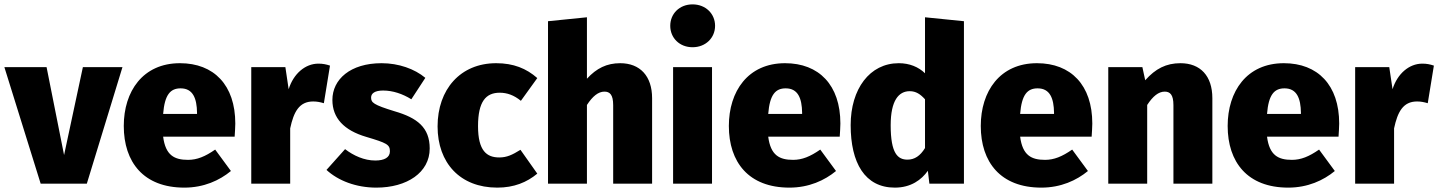

<svg xmlns="http://www.w3.org/2000/svg" viewBox="-30 -840 6577 878"><path d="M530 -533H349L263 -131L183 -533H-10L156 0H367Z M1046 -275C1046 -451 948 -551 793 -551C623 -551 536 -422 536 -264C536 -99 626 18 813 18C902 18 974 -15 1026 -58L954 -156C908 -124 871 -109 830 -109C768 -109 727 -129 716 -215H1043C1044 -233 1046 -258 1046 -275ZM871 -319H716C723 -407 749 -436 796 -436C853 -436 870 -389 871 -325Z M1426 -549C1366 -549 1312 -503 1290 -432L1275 -533H1119V0H1297V-253C1313 -328 1338 -376 1402 -376C1420 -376 1434 -373 1451 -368L1479 -540C1461 -546 1446 -549 1426 -549Z M1715 -551C1572 -551 1490 -477 1490 -383C1490 -300 1543 -244 1645 -214C1739 -186 1753 -179 1753 -148C1753 -120 1728 -106 1686 -106C1636 -106 1587 -128 1548 -158L1463 -63C1516 -14 1598 18 1691 18C1831 18 1935 -51 1935 -161C1935 -257 1878 -301 1775 -331C1677 -361 1667 -371 1667 -394C1667 -413 1684 -426 1722 -426C1766 -426 1811 -411 1851 -386L1915 -484C1866 -525 1793 -551 1715 -551Z M2239 -551C2075 -551 1971 -431 1971 -262C1971 -95 2074 18 2244 18C2320 18 2379 -6 2427 -46L2350 -155C2313 -132 2288 -120 2253 -120C2196 -120 2156 -150 2156 -263C2156 -376 2192 -416 2255 -416C2289 -416 2320 -405 2352 -379L2427 -483C2377 -527 2318 -551 2239 -551Z M2806 -551C2745 -551 2698 -528 2654 -480V-761L2476 -743V0H2654V-360C2680 -400 2706 -421 2734 -421C2758 -421 2774 -408 2774 -359V0H2952V-391C2952 -492 2897 -551 2806 -551Z M3137 -820C3077 -820 3035 -777 3035 -722C3035 -667 3077 -624 3137 -624C3197 -624 3240 -667 3240 -722C3240 -777 3197 -820 3137 -820ZM3226 -533H3048V0H3226Z M3813 -275C3813 -451 3715 -551 3560 -551C3390 -551 3303 -422 3303 -264C3303 -99 3393 18 3580 18C3669 18 3741 -15 3793 -58L3721 -156C3675 -124 3638 -109 3597 -109C3535 -109 3494 -129 3483 -215H3810C3811 -233 3813 -258 3813 -275ZM3638 -319H3483C3490 -407 3516 -436 3563 -436C3620 -436 3637 -389 3638 -325Z M4200 -761V-505C4170 -534 4129 -551 4080 -551C3947 -551 3860 -433 3860 -268C3860 -95 3925 18 4062 18C4136 18 4184 -18 4213 -59L4220 0H4378V-743ZM4120 -110C4076 -110 4043 -137 4043 -267C4043 -381 4080 -423 4130 -423C4159 -423 4179 -409 4200 -386V-163C4178 -127 4152 -110 4120 -110Z M4965 -275C4965 -451 4867 -551 4712 -551C4542 -551 4455 -422 4455 -264C4455 -99 4545 18 4732 18C4821 18 4893 -15 4945 -58L4873 -156C4827 -124 4790 -109 4749 -109C4687 -109 4646 -129 4635 -215H4962C4963 -233 4965 -258 4965 -275ZM4790 -319H4635C4642 -407 4668 -436 4715 -436C4772 -436 4789 -389 4790 -325Z M5368 -551C5303 -551 5254 -526 5207 -473L5194 -533H5038V0H5216V-360C5242 -400 5268 -421 5296 -421C5320 -421 5336 -408 5336 -359V0H5514V-391C5514 -493 5459 -551 5368 -551Z M6094 -275C6094 -451 5996 -551 5841 -551C5671 -551 5584 -422 5584 -264C5584 -99 5674 18 5861 18C5950 18 6022 -15 6074 -58L6002 -156C5956 -124 5919 -109 5878 -109C5816 -109 5775 -129 5764 -215H6091C6092 -233 6094 -258 6094 -275ZM5919 -319H5764C5771 -407 5797 -436 5844 -436C5901 -436 5918 -389 5919 -325Z M6474 -549C6414 -549 6360 -503 6338 -432L6323 -533H6167V0H6345V-253C6361 -328 6386 -376 6450 -376C6468 -376 6482 -373 6499 -368L6527 -540C6509 -546 6494 -549 6474 -549Z"/></svg>

Font: Fira Sans ExtraBold
Style: Regular
Weight: 800
Designer: bBox Type GmbH & Carrois Corporate GbR & Edenspiekermann AG
Foundry: bBox Type GmbH & Carrois Corporate GbR & Edenspiekermann AG
Version: Version 4.300;PS 004.300;hotconv 1.0.88;makeotf.lib2.5.64775